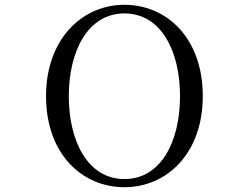

<svg xmlns="http://www.w3.org/2000/svg" viewBox="-20 -765 1040 801"><path d="M499 16C677 16 826 -126 826 -364C826 -605 677 -745 499 -745C322 -745 172 -601 172 -364C172 -123 322 16 499 16ZM499 -18C347 -18 267 -175 267 -364C267 -552 347 -709 499 -709C652 -709 731 -552 731 -364C731 -175 652 -18 499 -18Z"/></svg>

Font: Harano Aji Mincho CN
Style: Regular
Weight: 400
Foundry: Masamichi Hosoda
Version: HaranoAjiMinchoCN-Regular version 20230610;ttx 4.39.4